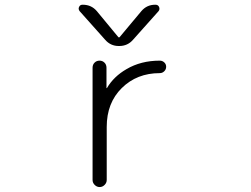

<svg xmlns="http://www.w3.org/2000/svg" viewBox="-20 -796 1040 795"><path d="M624 -776.4Q634.8 -776.4 638.7 -767.1Q642.6 -757.8 636.7 -750L531.2 -631.8Q508.8 -605.5 473.6 -605.5H471.7Q437.5 -605.5 415 -631.8L309.6 -750Q305.7 -754.9 305.7 -760.7Q305.7 -763.7 307.6 -767.6Q311.5 -776.4 321.3 -776.4H323.2Q358.4 -776.4 380.9 -750L469.7 -642.6Q472.7 -639.6 475.6 -642.6L565.4 -750Q587.9 -776.4 622.1 -776.4ZM420.9 -431.6Q420.9 -431.6 421.9 -431.2Q422.9 -430.7 422.9 -431.6Q451.2 -479.5 503.9 -509.8Q563.5 -544.9 641.6 -544.9Q652.3 -544.9 660.2 -537.6Q668 -530.3 668 -519.5Q668 -508.8 660.2 -501Q652.3 -493.2 641.6 -493.2Q546.9 -493.2 484.4 -431.6Q421.9 -370.1 421.9 -270.5V-50.8Q421.9 -39.1 413.1 -30.3Q404.3 -21.5 392.6 -21.5Q380.9 -21.5 372.1 -30.3Q363.3 -39.1 363.3 -50.8V-515.6Q363.3 -528.3 371.6 -536.6Q379.9 -544.9 392.1 -544.9Q404.3 -544.9 412.6 -536.6Q420.9 -528.3 420.9 -515.6Z"/></svg>

Font: Gen Jyuu Gothic L Monospace Light
Style: Regular
Weight: 300
Designer: [Source Han Sans]
Ryoko NISHIZUKA  (kana & ideographs); Paul D. Hunt (Latin, Greek & Cyrillic); Wenlong ZHANG  (bopomofo
Version: Version 1.002.20150607